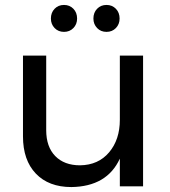

<svg xmlns="http://www.w3.org/2000/svg" viewBox="-20 -754 689 777"><path d="M186 -679Q186 -703 201 -718.5Q216 -734 239 -734Q262 -734 277 -718.5Q292 -703 292 -679Q292 -656 277 -640.5Q262 -625 239 -625Q216 -625 201 -640.5Q186 -656 186 -679ZM358 -679Q358 -703 373 -718.5Q388 -734 411 -734Q434 -734 449 -718.5Q464 -703 464 -679Q464 -656 449 -640.5Q434 -625 411 -625Q388 -625 373 -640.5Q358 -656 358 -679ZM465 -529H559V0H465V-112Q413 1 269 3Q177 3 125 -51.5Q73 -106 73 -202V-529H167V-227Q167 -160 203.5 -122.5Q240 -85 304 -85Q378 -86 421.5 -137.5Q465 -189 465 -269Z"/></svg>

Font: Montserrat arm
Style: Regular
Weight: 400
Designer: Julieta Ulanovsky
Foundry: Julieta Ulanovsky
Version: Version 6.000;PS 006.000;hotconv 1.0.88;makeotf.lib2.5.64775